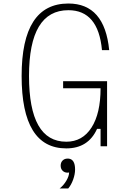

<svg xmlns="http://www.w3.org/2000/svg" viewBox="-20 -832 740 1092"><path d="M357 12Q103 12 103 -400Q103 -812 369 -812Q575 -812 601 -547H560Q539 -774 369 -774Q145 -774 145 -400Q145 -26 357 -26Q449 -26 500.5 -106.5Q552 -187 552 -330H339V-370H589V0H552V-99H532Q482 12 357 12ZM364 150Q347 150 336 139Q325 128 325 110Q325 92 336 81Q347 70 364 70Q366 70 367 70Q368 70 369 70Q407 73 407 132Q407 159 396 189.5Q385 220 368 240H319Q342 222 357.5 195.5Q373 169 373 149Q369 150 364 150Z"/></svg>

Font: Martian Mono Thin
Style: Regular
Weight: 100
Monospace: yes
Designer: Roman Shamin
Foundry: Evil Martians
Version: Version 1.000; ttfautohint (v1.8.4.7-5d5b)